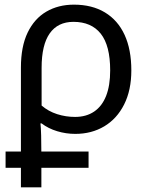

<svg xmlns="http://www.w3.org/2000/svg" viewBox="-20 -566 645 826"><path d="M4 156V86H361V156ZM70 240V-275Q70 -366 99 -426Q128 -486 179.5 -516Q231 -546 298 -546Q376 -546 431.5 -512.5Q487 -479 516 -416Q545 -353 545 -263Q545 -178 514 -116.5Q483 -55 428.5 -22.5Q374 10 304 10Q264 10 226 -1.5Q188 -13 159 -35H154Q156 -19 157 17Q158 53 158 98V240ZM303 -63Q351 -63 385 -86Q419 -109 436.5 -153.5Q454 -198 454 -263Q454 -370 413.5 -421Q373 -472 296 -472Q229 -472 194 -422.5Q159 -373 159 -274V-112Q188 -87 225.5 -75Q263 -63 303 -63Z"/></svg>

Font: Noto Sans Ambassadori
Style: Regular
Weight: 400
Designer: Monotype Design Team
Foundry: Monotype Imaging Inc.
Version: Version 2.013